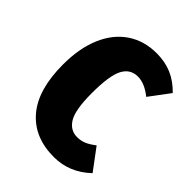

<svg xmlns="http://www.w3.org/2000/svg" viewBox="-169 -636 742 742"><g transform="rotate(45 202.0 -265.5)"><path d="M404 -483 342 -400Q301 -433 264 -433Q223 -433 203 -395.5Q183 -358 183 -262Q183 -171 204 -136Q225 -101 263 -101Q283 -101 300 -108Q317 -115 339 -132L404 -45Q339 17 254 17Q146 17 86 -53.5Q26 -124 26 -261Q26 -350 53.5 -414.5Q81 -479 132 -513.5Q183 -548 252 -548Q298 -548 335 -532Q372 -516 404 -483Z"/></g></svg>

Font: Fira Sans Extra Condensed
Style: Bold
Weight: 700
Width: 1
Designer: Carrois Corporate & Edenspiekermann AG
Foundry: Carrois Corporate GbR & Edenspiekermann AG
Version: Version 4.203